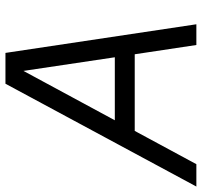

<svg xmlns="http://www.w3.org/2000/svg" viewBox="-67 -702 740 704"><g transform="rotate(-90 303.0 -350.0)"><path d="M-29 0H53L175 -226H456L490 0H566L461 -700H348ZM214 -299 395 -634 445 -299Z"/></g></svg>

Font: Uncut Sans
Style: Italic
Weight: 400
Italic angle: -11°
Designer: Kasper Nordkvist
Foundry: UNCUT.wtf
Version: Version 1.304;Glyphs 3.2 (3246)